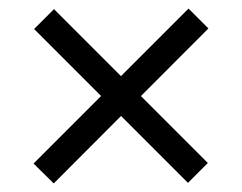

<svg xmlns="http://www.w3.org/2000/svg" viewBox="-20 -560 563 446"><path d="M104.8 -133.9 57.9 -180.1 417.9 -540.1 464.1 -493.9ZM416.6 -135.2 59.2 -492.6 105.4 -538.8 462.8 -181.4Z"/></svg>

Font: Mozilla Text ExtraLight
Style: Regular
Weight: 200
Designer: Studio DRAMA
Foundry: Studio DRAMA
Version: Version 1.000